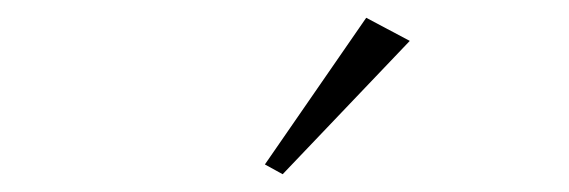

<svg xmlns="http://www.w3.org/2000/svg" viewBox="-20 -782 640 216"><path d="M278 -597 392 -762 441 -736 298 -586Z"/></svg>

Font: IBM Plex Serif Light
Style: Italic
Weight: 300
Italic angle: -14°
Designer: Mike Abbink, Paul van der Laan, Pieter van Rosmalen
Foundry: Bold Monday
Version: Version 3.001